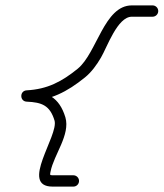

<svg xmlns="http://www.w3.org/2000/svg" viewBox="-20 -582 607 712"><path d="M545.8 -562C545.8 -562 545.8 -562 545.8 -562C520.2 -562 494.5 -562 468.8 -562C366 -562 339.7 -385.7 268.3 -327.3C268.3 -327.3 268.3 -327.3 268.3 -327.3C268.4 -327.3 268.4 -327.3 268.4 -327.3C208.8 -279.1 156 -251.2 78.8 -247C65.5 -246.2 58.9 -236 59 -225.9C59 -215.7 65.7 -205.6 79 -205C135.2 -202.6 165.2 -191.3 182.2 -134.9C182.2 -134.9 182.2 -135 182.2 -135C182.2 -135.1 182.2 -135.1 182.2 -135.1C198.4 -79.2 51.3 110 175.1 110C200.8 110 226.4 110 252.1 110C263.7 110 273.1 100.6 273.1 89C273.1 77.4 263.7 68 252.1 68C252.1 68 252.1 68 252.1 68C226.4 68 200.8 68 175.1 68C163.5 68 165.2 66.1 167.6 53.7C179.6 -8 241.3 -82.1 222.5 -146.9C222.5 -146.9 222.5 -146.9 222.5 -147C222.4 -147 222.4 -147.1 222.4 -147.1C200.1 -220.9 154.6 -243.7 80.9 -247C67.6 -247.6 61 -236.7 61.1 -225.9C61.1 -215.1 67.8 -204.3 81.1 -205C167.2 -209.8 228.4 -240.9 294.8 -294.7C294.8 -294.7 294.8 -294.7 294.8 -294.7C294.9 -294.7 294.9 -294.7 294.9 -294.7C319.6 -314.9 338.5 -341.2 354.5 -368.6C377.5 -407.8 415.6 -520 468.8 -520C494.5 -520 520.2 -520 545.8 -520C557.4 -520 566.8 -529.4 566.8 -541C566.8 -552.6 557.4 -562 545.8 -562Z"/></svg>

Font: FRB American Cursive Guidelines Medium
Style: Italic
Weight: 500
Italic angle: -25°
Version: Version 2.0;Modular Font Editor K font №1